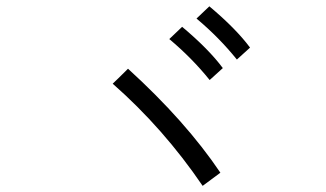

<svg xmlns="http://www.w3.org/2000/svg" viewBox="-20 -861 1040 613"><path d="M339.8 -593.8Q352.5 -605.5 388.7 -641.6Q573.2 -473.6 683.6 -309.6Q665 -295.9 627 -267.6Q502 -451.2 339.8 -593.8ZM607.4 -801.8Q618.2 -811.5 648.4 -840.8Q733.4 -769.5 778.3 -709Q764.6 -696.3 736.3 -670.9Q679.7 -741.2 607.4 -801.8ZM520.5 -736.3Q530.3 -746.1 561.5 -775.4Q646.5 -704.1 691.4 -643.6Q677.7 -630.9 649.4 -605.5Q592.8 -675.8 520.5 -736.3Z"/></svg>

Font: Gothic A1
Style: Regular
Weight: 400
Designer: HanYang I&C Co.,Ltd.
Version: Version 2.50